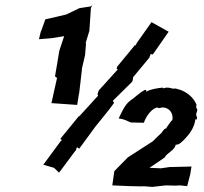

<svg xmlns="http://www.w3.org/2000/svg" viewBox="-20 -735 801 754"><path d="M212 -57 276 -143 277 -142 282 -157 291 -151 354 -237C379 -269 405 -298 428 -331L423 -339L499 -414L501 -419L503 -432L566 -508L572 -523L580 -521L642 -610H643L575 -648L517 -566L513 -557L510 -558L440 -473L438 -464L443 -463L368 -380L363 -366L365 -359L291 -278L300 -282L289 -278L217 -190L224 -184L220 -183L150 -88L192 -76ZM283 -323 290 -366 291 -370 302 -464 301 -463 314 -518 318 -566 316 -565 331 -614 337 -704 343 -715 337 -710 292 -703 240 -678 158 -659 143 -617 140 -610 133 -581 182 -585 232 -593 213 -536 205 -488 196 -435 204 -429 182 -330C216 -328 249 -325 283 -323ZM599 -313C603 -308 604 -311 617 -313C639 -314 662 -296 657 -264C655 -263 646 -252 636 -237C634 -235 633 -232 633 -230C629 -234 619 -221 615 -214C604 -203 591 -192 580 -180L482 -117L429 -63L421 -7L490 -4L543 -3L540 -4L578 -1L631 -7L668 -6L687 -7L715 -4L727 -50L732 -81L646 -79L612 -74L567 -76L626 -116C639 -138 666 -144 670 -167C683 -165 695 -178 711 -195C727 -212 745 -239 747 -267C750 -266 752 -260 754 -274C752 -282 747 -281 754 -299C759 -305 746 -311 752 -323C742 -350 713 -378 674 -386C672 -388 673 -387 658 -387C644 -391 636 -393 620 -388V-391C599 -389 572 -385 554 -375C555 -381 555 -381 549 -382C522 -367 513 -354 489 -338C468 -320 458 -294 446 -270C470 -267 478 -260 494 -254L545 -253C553 -278 577 -311 599 -313Z"/></svg>

Font: Asimov Print
Style: DIt
Weight: 250
Width: 0
Designer: Google
Version: Version 2.000980: 2014